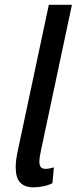

<svg xmlns="http://www.w3.org/2000/svg" viewBox="-20 -782 324 812"><path d="M186.5 -761.7H284.2L152.3 -141.1Q146.5 -114.7 146.5 -99.1Q146.5 -82.5 152.8 -75.2Q159.2 -67.9 171.9 -67.9Q181.2 -67.9 190.7 -69.8Q200.2 -71.8 208 -74.2L201.7 -7.3Q186 1 164.1 5.6Q142.1 10.3 121.1 10.3Q84.5 10.3 65.4 -10Q46.4 -30.3 46.4 -74.7Q46.4 -103.5 54.2 -139.6Z"/></svg>

Font: Ufes Sans
Style: Italic
Weight: 400
Designer: Ricardo Esteves & Filipe Motta
Foundry: ProDesignUfes - Ricardo Esteves, Filipe Motta
Version: Version 2.0